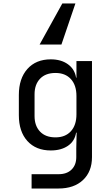

<svg xmlns="http://www.w3.org/2000/svg" viewBox="-20 -900 640 1100"><path d="M161 180V98H316Q363 98 390 71.5Q417 45 417 0V-50L419 -140H416Q408 -91 369 -64.5Q330 -38 271 -38Q186 -38 137 -92Q88 -146 88 -240V-356Q88 -450 137 -505Q186 -560 271 -560Q330 -560 369 -532Q408 -504 416 -455H418V-550H507V0Q507 83 455.5 131.5Q404 180 315 180ZM298 -113Q354 -113 386 -148Q418 -183 418 -245V-350Q418 -412 386 -447Q354 -482 298 -482Q241 -482 209.5 -449Q178 -416 178 -360V-235Q178 -179 209.5 -146Q241 -113 298 -113ZM412 -880 332 -645H207L337 -880Z"/></svg>

Font: JetBrainsMonoNL NF
Style: Regular
Weight: 400
Designer: Philipp Nurullin, Konstantin Bulenkov
Foundry: JetBrains
Version: Version 2.304; ttfautohint (v1.8.4.7-5d5b);Nerd Fonts 3.2.1